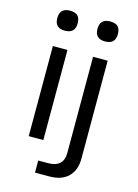

<svg xmlns="http://www.w3.org/2000/svg" viewBox="-131 -778 738 1029"><g transform="rotate(15 238.0 -263.5)"><path d="M167 0H86V-500H167ZM222 113Q309 113 309 34V-500H390V43Q390 107 353.5 143.5Q317 180 248 180H169V113ZM126 -707Q156 -707 169.5 -693.5Q183 -680 183 -651Q183 -596 126 -596Q70 -596 70 -651Q70 -707 126 -707ZM349 -707Q379 -707 392.5 -693.5Q406 -680 406 -651Q406 -596 349 -596Q293 -596 293 -651Q293 -707 349 -707Z"/></g></svg>

Font: Fivo Sans
Style: Regular
Weight: 400
Designer: Alexander Slobzheninov
Foundry: Alexander Slobzheninov
Version: 1.0